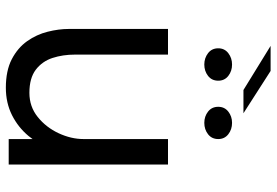

<svg xmlns="http://www.w3.org/2000/svg" viewBox="-161 -752 922 640"><g transform="rotate(90 300.0 -432.0)"><path d="M272.5 9.5Q215.5 9.5 177.5 -10.2Q139.5 -30 117.2 -61.5Q95 -93 85.8 -129.8Q76.5 -166.5 76.5 -200.5Q76.5 -219.5 76.5 -239.8Q76.5 -260 76.5 -280.5V-531H162V-291.5Q162 -273 162 -255Q162 -237 162 -221Q162 -180.5 173.2 -146Q184.5 -111.5 212.5 -90.2Q240.5 -69 289.5 -69Q335.5 -69 370 -96.8Q404.5 -124.5 424 -166.2Q443.5 -208 443.5 -249.5L493 -229Q493 -185 477.5 -142.8Q462 -100.5 433.2 -66Q404.5 -31.5 363.8 -11Q323 9.5 272.5 9.5ZM443.5 0V-531H528.5V0ZM195 -652Q173.5 -652 157.2 -664.5Q141 -677 141 -698.5Q141 -719.5 157.2 -732Q173.5 -744.5 195 -744.5Q217 -744.5 233 -732Q249 -719.5 249 -698.5Q249 -677 233 -664.5Q217 -652 195 -652ZM389.5 -652Q368 -652 352 -664.5Q336 -677 336 -698.5Q336 -719.5 352 -732Q368 -744.5 389.5 -744.5Q411.5 -744.5 427.5 -732Q443.5 -719.5 443.5 -698.5Q443.5 -677 427.5 -664.5Q411.5 -652 389.5 -652ZM357.5 -782.5H280L133 -873H216.5Z"/></g></svg>

Font: Epilogue
Style: Regular
Weight: 400
Designer: Tyler Finck
Foundry: Etcetera Type Co
Version: Version 2.112